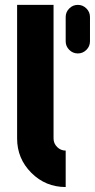

<svg xmlns="http://www.w3.org/2000/svg" viewBox="-20 -752 382 772"><path d="M48.8 -195.3V-732.4H195.3V-195.3Q195.3 -175.3 209.7 -160.9Q224.1 -146.5 244.1 -146.5V0Q163.1 0 106 -57.1Q48.8 -114.3 48.8 -195.3ZM293 -537.1Q272.9 -537.1 258.5 -551.5Q244.1 -565.9 244.1 -585.9V-683.6Q244.1 -703.6 258.5 -718Q272.9 -732.4 293 -732.4Q313 -732.4 327.4 -718Q341.8 -703.6 341.8 -683.6V-585.9Q341.8 -565.9 327.4 -551.5Q313 -537.1 293 -537.1Z"/></svg>

Font: Audex
Style: Regular
Weight: 400
Designer: GGBotNet
Foundry: GGBotNet
Version: 1.00